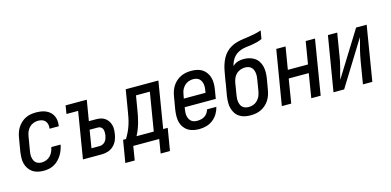

<svg xmlns="http://www.w3.org/2000/svg" viewBox="-77 -1198 3655 1795"><g transform="rotate(-15 1750.0 -300.0)"><path d="M202 8Q173 8 145.5 2Q118 -4 95.5 -19Q73 -34 57.5 -57Q42 -80 35 -106.5Q28 -133 29 -162.5Q30 -192 34 -221L56 -351Q60 -375 68 -399.5Q76 -424 90.5 -446.5Q105 -469 125 -487.5Q145 -506 168.5 -517.5Q192 -529 217.5 -533.5Q243 -538 268 -538Q293 -538 317.5 -534.5Q342 -531 364 -521.5Q386 -512 403.5 -496.5Q421 -481 431.5 -460Q442 -439 445 -414.5Q448 -390 444 -365Q444 -363 443.5 -361Q443 -359 443 -358H353Q353 -359 353 -360Q353 -361 354 -361Q357 -381 353 -400Q349 -419 336.5 -433Q324 -447 305.5 -452.5Q287 -458 268 -458Q245 -458 222 -449Q199 -440 182.5 -422.5Q166 -405 157 -382.5Q148 -360 145 -337L123 -207Q120 -192 119 -176Q118 -160 120.5 -144.5Q123 -129 129 -115Q135 -101 146 -91Q157 -81 172 -76.5Q187 -72 202 -72Q224 -72 246.5 -80.5Q269 -89 285.5 -106Q302 -123 311.5 -144.5Q321 -166 325 -188H415Q410 -162 401 -137.5Q392 -113 378 -90.5Q364 -68 345 -48.5Q326 -29 302.5 -16Q279 -3 253.5 2.5Q228 8 202 8Z M581 0 655 -450H542L555 -530H760L727 -331H794Q818 -331 840 -326.5Q862 -322 880 -310Q898 -298 910.5 -280Q923 -262 929 -241Q935 -220 934.5 -196.5Q934 -173 930 -150Q926 -121 913.5 -92Q901 -63 877.5 -41Q854 -19 824 -9.5Q794 0 764 0ZM685 -80H764Q779 -80 793.5 -86.5Q808 -93 818.5 -105.5Q829 -118 834 -132.5Q839 -147 842 -162Q844 -177 844 -192.5Q844 -208 839 -221.5Q834 -235 822 -243.5Q810 -252 794 -252H713Z M955 135 991 -80H1019Q1037 -109 1051.5 -140Q1066 -171 1076 -202.5Q1086 -234 1092.5 -266.5Q1099 -299 1104 -331L1137 -530H1453L1379 -80H1423L1387 135H1297L1319 0H1068L1046 135ZM1288 -80 1349 -450H1215L1193 -318Q1188 -288 1182 -257.5Q1176 -227 1167.5 -197Q1159 -167 1147.5 -137.5Q1136 -108 1121 -80Z M1707 8Q1678 8 1649.5 2Q1621 -4 1598 -18.5Q1575 -33 1559 -56Q1543 -79 1536 -105.5Q1529 -132 1529.5 -161.5Q1530 -191 1534 -221L1556 -351Q1560 -376 1568.5 -400.5Q1577 -425 1591.5 -447.5Q1606 -470 1626.5 -488Q1647 -506 1671.5 -517.5Q1696 -529 1721.5 -533.5Q1747 -538 1772 -538Q1801 -538 1829 -532Q1857 -526 1879.5 -511Q1902 -496 1917.5 -473Q1933 -450 1940 -423.5Q1947 -397 1946.5 -367.5Q1946 -338 1941 -309L1927 -225H1626L1623 -207Q1620 -191 1619.5 -174.5Q1619 -158 1621.5 -143Q1624 -128 1631 -114Q1638 -100 1649.5 -90Q1661 -80 1676 -76Q1691 -72 1707 -72Q1726 -72 1744.5 -76Q1763 -80 1779.5 -90.5Q1796 -101 1807 -117.5Q1818 -134 1823 -152H1913Q1905 -118 1886.5 -87Q1868 -56 1839 -33.5Q1810 -11 1775.5 -1.5Q1741 8 1707 8ZM1639 -305H1849L1852 -323Q1855 -339 1856 -355Q1857 -371 1854.5 -386Q1852 -401 1845.5 -415Q1839 -429 1828 -439Q1817 -449 1801.5 -453.5Q1786 -458 1770 -458Q1770 -458 1770 -458Q1770 -458 1770 -458Q1755 -458 1739.5 -454.5Q1724 -451 1709.5 -443Q1695 -435 1683.5 -423Q1672 -411 1664 -397Q1656 -383 1651.5 -368Q1647 -353 1645 -337Z M2203 8Q2174 8 2146.5 2Q2119 -4 2096 -19Q2073 -34 2058 -57Q2043 -80 2036 -106.5Q2029 -133 2029.5 -162.5Q2030 -192 2034 -221L2053 -331Q2055 -348 2058 -365Q2061 -382 2064 -400Q2069 -429 2074.5 -458.5Q2080 -488 2089.5 -517.5Q2099 -547 2114 -575Q2129 -603 2151 -625.5Q2173 -648 2201 -663.5Q2229 -679 2259 -687Q2289 -695 2319 -699Q2349 -703 2379 -707.5Q2409 -712 2439 -718.5Q2469 -725 2498 -735L2484 -655Q2462 -645 2438.5 -638.5Q2415 -632 2391 -628Q2367 -624 2343.5 -621.5Q2320 -619 2296 -613.5Q2272 -608 2249.5 -596Q2227 -584 2210 -565.5Q2193 -547 2182.5 -524.5Q2172 -502 2166 -478Q2177 -489 2190 -497Q2203 -505 2217 -509.5Q2231 -514 2245 -516Q2259 -518 2274 -518Q2302 -518 2329 -511Q2356 -504 2378.5 -489Q2401 -474 2415.5 -451Q2430 -428 2436.5 -401.5Q2443 -375 2442.5 -346.5Q2442 -318 2438 -289L2419 -179Q2415 -154 2406.5 -129.5Q2398 -105 2383.5 -82.5Q2369 -60 2348.5 -42Q2328 -24 2304 -12.5Q2280 -1 2254 3.5Q2228 8 2203 8ZM2205 -72Q2220 -72 2236 -75.5Q2252 -79 2266 -87Q2280 -95 2291.5 -107Q2303 -119 2311 -133Q2319 -147 2323.5 -162Q2328 -177 2331 -193L2349 -303Q2352 -319 2352.5 -335Q2353 -351 2350.5 -366Q2348 -381 2342 -395Q2336 -409 2324.5 -419Q2313 -429 2298 -433.5Q2283 -438 2267 -438Q2245 -438 2222.5 -430.5Q2200 -423 2182.5 -406.5Q2165 -390 2155.5 -368Q2146 -346 2142 -324L2123 -207Q2120 -191 2119.5 -175Q2119 -159 2121.5 -144Q2124 -129 2130 -115Q2136 -101 2147.5 -91Q2159 -81 2174 -76.5Q2189 -72 2205 -72Q2205 -72 2205 -72Q2205 -72 2205 -72Z M2506 0 2594 -530H2684L2648 -313H2843L2879 -530H2969L2882 0H2791L2829 -233H2635L2597 0Z M3006 0 3094 -530H3184L3149 -318Q3145 -290 3139 -262Q3133 -234 3126 -206.5Q3119 -179 3111 -151.5Q3103 -124 3097 -96L3367 -530H3469L3382 0H3291L3326 -212Q3331 -240 3336.5 -268Q3342 -296 3349 -323.5Q3356 -351 3364 -378.5Q3372 -406 3378 -434L3109 0Z"/></g></svg>

Font: Iosevka Curly Medium Oblique
Style: Regular
Weight: 500
Italic angle: -9°
Monospace: yes
Designer: Belleve Invis
Foundry: Belleve Invis
Version: Version 11.1.0; ttfautohint (v1.8.3)